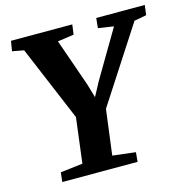

<svg xmlns="http://www.w3.org/2000/svg" viewBox="-108 -848 936 953"><g transform="rotate(-15 359.5 -371.5)"><path d="M96 0 101.5 -48.5 216 -62 245 -294 82.5 -680.5 23 -691.5 31.5 -743H346.5L339.5 -692L256 -680L341 -436.5L362 -365L400 -436L544 -680L464.5 -692L469.5 -743H719L712.5 -692L649.5 -680.5L399.5 -295L369.5 -62.5L487.5 -48.5L483 0Z"/></g></svg>

Font: Merriweather 20pt ExtraBold
Style: Italic
Weight: 800
Italic angle: -7.8°
Version: Version 2.101